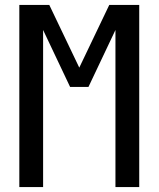

<svg xmlns="http://www.w3.org/2000/svg" viewBox="-20 -755 640 775"><path d="M58 0V-735H179L300 -482L421 -735H542V0H446V-634L337 -404H263L154 -634V0Z"/></svg>

Font: Zed Mono Medium Extended
Style: Regular
Weight: 500
Width: 7
Monospace: yes
Designer: Belleve Invis
Foundry: Belleve Invis
Version: Version 1.0.0; ttfautohint (v1.8.4)